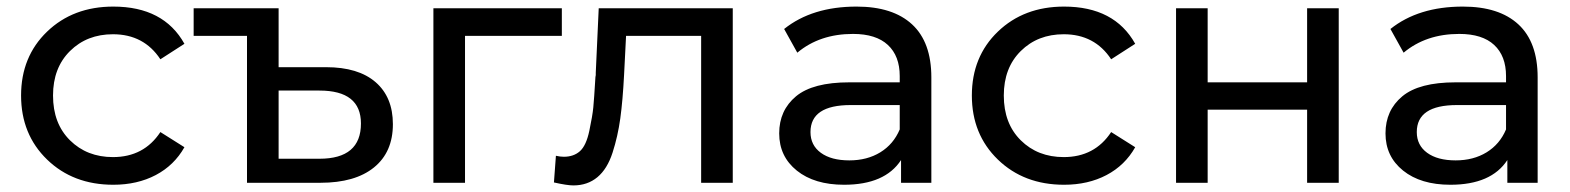

<svg xmlns="http://www.w3.org/2000/svg" viewBox="-20 -555 4768 583"><path d="M324 6Q202 6 123 -70.5Q44 -147 44 -265Q44 -383 123 -459Q202 -535 324 -535Q477 -535 540 -422L467 -375Q417 -451 323 -451Q244 -451 192.5 -400Q141 -349 141 -265Q141 -180 192.5 -129Q244 -78 323 -78Q417 -78 467 -154L540 -108Q509 -53 453 -23.5Q397 6 324 6Z M826 -351H970Q1068 -351 1120.5 -305.5Q1173 -260 1173 -178Q1173 -93 1115.5 -46.5Q1058 0 953 0H730V-446H568V-530H826ZM826 -73H950Q1076 -73 1076 -180Q1076 -280 950 -280H826Z M1296 -530H1686V-446H1392V0H1296Z M1789 -334 1798 -530H2205V0H2109V-446H1881L1875 -328Q1871 -250 1863.5 -195.5Q1856 -141 1840 -91.5Q1824 -42 1794 -17Q1764 8 1721 8Q1702 8 1662 -1L1668 -82Q1681 -79 1692 -79Q1722 -79 1741 -96Q1760 -113 1769.5 -158Q1779 -203 1781.5 -228.5Q1784 -254 1788 -321Q1788 -323 1788.5 -324Q1789 -325 1789 -327Q1789 -329 1789 -330.5Q1789 -332 1789 -334Z M2581 -535Q2691 -535 2749.5 -481Q2808 -427 2808 -320V0H2716V-69Q2667 6 2543 6Q2453 6 2399.5 -37Q2346 -80 2346 -150Q2346 -220 2397 -262.5Q2448 -305 2559 -305H2712V-324Q2712 -385 2676 -418.5Q2640 -452 2570 -452Q2469 -452 2401 -395L2361 -467Q2446 -535 2581 -535ZM2559 -68Q2613 -68 2653 -92.5Q2693 -117 2712 -162V-236H2563Q2441 -236 2441 -154Q2441 -114 2472.5 -91Q2504 -68 2559 -68Z M3211 6Q3089 6 3010 -70.5Q2931 -147 2931 -265Q2931 -383 3010 -459Q3089 -535 3211 -535Q3364 -535 3427 -422L3354 -375Q3304 -451 3210 -451Q3131 -451 3079.5 -400Q3028 -349 3028 -265Q3028 -180 3079.5 -129Q3131 -78 3210 -78Q3304 -78 3354 -154L3427 -108Q3396 -53 3340 -23.5Q3284 6 3211 6Z M3647 0H3551V-530H3647V-305H3949V-530H4045V0H3949V-222H3647Z M4422 -535Q4532 -535 4590.5 -481Q4649 -427 4649 -320V0H4557V-69Q4508 6 4384 6Q4294 6 4240.5 -37Q4187 -80 4187 -150Q4187 -220 4238 -262.5Q4289 -305 4400 -305H4553V-324Q4553 -385 4517 -418.5Q4481 -452 4411 -452Q4310 -452 4242 -395L4202 -467Q4287 -535 4422 -535ZM4400 -68Q4454 -68 4494 -92.5Q4534 -117 4553 -162V-236H4404Q4282 -236 4282 -154Q4282 -114 4313.5 -91Q4345 -68 4400 -68Z"/></svg>

Font: false
Style: Regular
Weight: 500
Designer: Julieta Ulanovsky
Foundry: Julieta Ulanovsky
Version: Version 7.222;hotconv 1.0.109;makeotfexe 2.5.65596